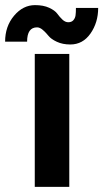

<svg xmlns="http://www.w3.org/2000/svg" viewBox="-96 -731 404 751"><path d="M179 -557Q149 -557 126.5 -567.5Q104 -578 94 -590.5Q84 -603 72 -613.5Q60 -624 49 -624Q10 -624 10 -568H-76Q-76 -628 -41 -669.5Q-6 -711 41 -711Q74 -711 96.5 -700.5Q119 -690 128 -677.5Q137 -665 148 -654.5Q159 -644 171 -644Q184 -644 191 -652Q198 -660 199.5 -671Q201 -682 201 -700H288Q288 -643 258 -600Q228 -557 179 -557ZM40 0V-520H175V0Z"/></svg>

Font: Cal Sans
Style: Regular
Weight: 400
Designer: Designer Mark Davis DBA MarkFonts
Foundry: Designer Mark Davis DBA MarkFonts
Version: Version 1.000